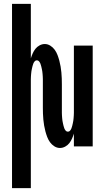

<svg xmlns="http://www.w3.org/2000/svg" viewBox="-20 -755 540 990"><path d="M42 215V-735H139V-454Q143 -467 148.5 -479.5Q154 -492 162.5 -503Q171 -514 184 -521Q197 -528 211 -528Q226 -528 239.5 -519.5Q253 -511 262 -498.5Q271 -486 276.5 -471.5Q282 -457 286 -442Q290 -427 292.5 -412Q295 -397 296.5 -381.5Q298 -366 298.5 -350.5Q299 -335 299 -320V-200Q299 -193 299 -186.5Q299 -180 299 -173Q299 -166 299.5 -159.5Q300 -153 300.5 -146Q301 -139 302 -132.5Q303 -126 304.5 -119.5Q306 -113 307.5 -106.5Q309 -100 311.5 -93.5Q314 -87 318.5 -81.5Q323 -76 330 -76Q337 -76 341.5 -81.5Q346 -87 348.5 -93.5Q351 -100 352.5 -106.5Q354 -113 355.5 -119.5Q357 -126 358 -132.5Q359 -139 359.5 -146Q360 -153 360.5 -159.5Q361 -166 361 -173Q361 -180 361 -186.5Q361 -193 361 -200V-520H458V0H361V-66Q357 -53 351.5 -40.5Q346 -28 337.5 -17Q329 -6 316 1Q303 8 289 8Q274 8 260.5 -0.5Q247 -9 238 -21.5Q229 -34 223.5 -48.5Q218 -63 214 -78Q210 -93 207.5 -108Q205 -123 203.5 -138.5Q202 -154 201.5 -169.5Q201 -185 201 -200V-320Q201 -327 201 -333.5Q201 -340 201 -347Q201 -354 200.5 -360.5Q200 -367 199.5 -374Q199 -381 198 -387.5Q197 -394 195.5 -400.5Q194 -407 192.5 -413.5Q191 -420 188.5 -426.5Q186 -433 181.5 -438.5Q177 -444 170 -444Q163 -444 158.5 -438.5Q154 -433 151.5 -426.5Q149 -420 147.5 -413.5Q146 -407 144.5 -400.5Q143 -394 142 -387.5Q141 -381 140.5 -374Q140 -367 139.5 -360.5Q139 -354 139 -347Q139 -340 139 -333.5Q139 -327 139 -320V215Z"/></svg>

Font: Iosevka
Style: Bold
Weight: 700
Monospace: yes
Designer: Belleve Invis
Foundry: Belleve Invis
Version: Version 32.5.0; ttfautohint (v1.8.4)